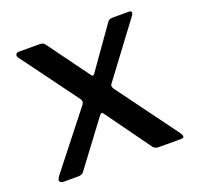

<svg xmlns="http://www.w3.org/2000/svg" viewBox="-99 -635 758 740"><g transform="rotate(-20 279.5 -265.0)"><path d="M526 -25Q536 -11 534.5 -5.5Q533 0 521 0H433Q415 0 408 -11L279 -190Q273 -199 269.5 -199Q266 -199 259 -190L125 -11Q118 0 101 0H43Q31 0 26.5 -6.5Q22 -13 34 -29L211 -254Q216 -262 215.5 -267Q215 -272 210 -279L40 -510Q35 -517 38 -523.5Q41 -530 51 -530H134Q144 -530 149 -527.5Q154 -525 158 -519L280 -352Q288 -340 295 -352L413 -519Q417 -525 422 -527.5Q427 -530 437 -530H501Q511 -530 512 -525Q513 -520 509 -513L346 -295Q340 -288 340.5 -282.5Q341 -277 346 -270L526 -25Z"/></g></svg>

Font: Libre Franklin Medium
Style: Regular
Weight: 500
Designer: Pablo Impallari, Rodrigo Fuenzalida, Nhung Nguyen
Foundry: Impallari Type
Version: Version 3.000